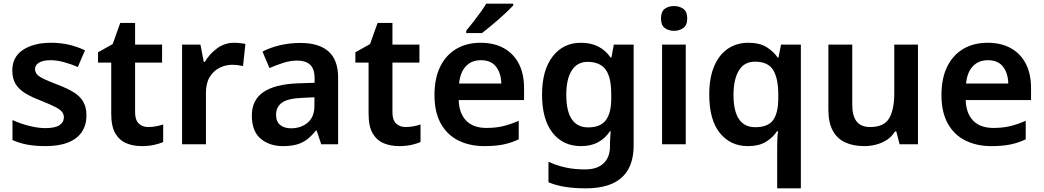

<svg xmlns="http://www.w3.org/2000/svg" viewBox="-20 -786 5685 1046"><path d="M451 -157Q451 -105 426 -67.5Q401 -30 351.5 -10Q302 10 229 10Q172 10 129 2Q86 -6 48 -23V-132Q89 -113 138 -100.5Q187 -88 227 -88Q280 -88 304 -104Q328 -120 328 -147Q328 -164 317.5 -177Q307 -190 279.5 -204Q252 -218 202 -238Q152 -257 117.5 -278Q83 -299 65 -328.5Q47 -358 47 -402Q47 -476 105.5 -514.5Q164 -553 259 -553Q311 -553 355.5 -542.5Q400 -532 443 -512L404 -421Q367 -437 328 -447.5Q289 -458 256 -458Q215 -458 193 -445Q171 -432 171 -410Q171 -393 182 -380.5Q193 -368 221 -355Q249 -342 298 -323Q348 -304 382 -283Q416 -262 433.5 -232Q451 -202 451 -157Z M787 -94Q810 -94 831 -98Q852 -102 869 -108V-12Q848 -3 818.5 3.5Q789 10 753 10Q706 10 668.5 -5.5Q631 -21 608.5 -59Q586 -97 586 -166V-445H514V-501L594 -546L635 -661H716V-543H863V-445H716V-173Q716 -133 735.5 -113.5Q755 -94 787 -94Z M1256 -553Q1271 -553 1288.5 -551Q1306 -549 1317 -547L1304 -426Q1292 -429 1277 -431Q1262 -433 1243 -433Q1209 -433 1176 -416.5Q1143 -400 1122.5 -366.5Q1102 -333 1102 -280V0H972V-543H1072L1090 -449H1096Q1121 -492 1162.5 -522.5Q1204 -553 1256 -553Z M1617 -552Q1718 -552 1770 -505.5Q1822 -459 1822 -364V0H1730L1705 -75H1701Q1678 -46 1653.5 -27Q1629 -8 1597.5 1Q1566 10 1521 10Q1448 10 1400 -30.5Q1352 -71 1352 -157Q1352 -241 1414.5 -284Q1477 -327 1602 -332L1694 -335V-357Q1694 -412 1669 -434Q1644 -456 1600 -456Q1562 -456 1523 -443.5Q1484 -431 1448 -415L1410 -505Q1450 -526 1503 -539Q1556 -552 1617 -552ZM1628 -253Q1548 -250 1516 -226.5Q1484 -203 1484 -161Q1484 -123 1506.5 -105Q1529 -87 1565 -87Q1620 -87 1656.5 -118Q1693 -149 1693 -210V-256Z M2189 -94Q2212 -94 2233 -98Q2254 -102 2271 -108V-12Q2250 -3 2220.5 3.5Q2191 10 2155 10Q2108 10 2070.5 -5.5Q2033 -21 2010.5 -59Q1988 -97 1988 -166V-445H1916V-501L1996 -546L2037 -661H2118V-543H2265V-445H2118V-173Q2118 -133 2137.5 -113.5Q2157 -94 2189 -94Z M2598 -553Q2672 -553 2725 -523.5Q2778 -494 2806.5 -439Q2835 -384 2835 -306V-241H2479Q2481 -169 2519.5 -129Q2558 -89 2630 -89Q2681 -89 2722 -99Q2763 -109 2806 -128V-27Q2766 -8 2723 1Q2680 10 2618 10Q2539 10 2477.5 -20.5Q2416 -51 2381.5 -113Q2347 -175 2347 -268Q2347 -360 2378.5 -423.5Q2410 -487 2466.5 -520Q2523 -553 2598 -553ZM2600 -458Q2549 -458 2518 -425Q2487 -392 2481 -331H2711Q2710 -386 2683 -422Q2656 -458 2600 -458ZM2776 -756Q2763 -742 2742 -722Q2721 -702 2696.5 -680.5Q2672 -659 2648 -639.5Q2624 -620 2606 -606H2520V-619Q2536 -638 2556 -663.5Q2576 -689 2596 -716.5Q2616 -744 2629 -766H2776Z M3145 -553Q3200 -553 3240 -532Q3280 -511 3306 -473H3311L3324 -543H3432V6Q3432 83 3403.5 135Q3375 187 3317 213.5Q3259 240 3170 240Q3108 240 3058.5 232Q3009 224 2968 207V95Q3010 115 3059 126Q3108 137 3168 137Q3233 137 3268 104Q3303 71 3303 13V-3Q3303 -16 3304.5 -36.5Q3306 -57 3307 -71H3303Q3278 -33 3239 -11.5Q3200 10 3145 10Q3047 10 2990 -63Q2933 -136 2933 -271Q2933 -403 2990.5 -478Q3048 -553 3145 -553ZM3181 -449Q3125 -449 3095 -402.5Q3065 -356 3065 -269Q3065 -181 3095 -136.5Q3125 -92 3184 -92Q3217 -92 3241 -101.5Q3265 -111 3280 -130.5Q3295 -150 3302.5 -179.5Q3310 -209 3310 -250V-272Q3310 -333 3297 -372Q3284 -411 3255.5 -430Q3227 -449 3181 -449Z M3716 -543V0H3587V-543ZM3652 -753Q3681 -753 3702.5 -738Q3724 -723 3724 -685Q3724 -649 3702.5 -633.5Q3681 -618 3652 -618Q3622 -618 3601.5 -633.5Q3581 -649 3581 -685Q3581 -723 3601.5 -738Q3622 -753 3652 -753Z M4214 11Q4214 -8 4215 -30.5Q4216 -53 4219 -71H4213Q4192 -38 4153.5 -14Q4115 10 4054 10Q3960 10 3902 -61Q3844 -132 3844 -271Q3844 -363 3871 -426Q3898 -489 3946 -521Q3994 -553 4057 -553Q4118 -553 4156 -529.5Q4194 -506 4217 -472H4221L4235 -543H4343V240H4214ZM4095 -93Q4164 -93 4192 -132Q4220 -171 4220 -251V-271Q4220 -358 4192.5 -404Q4165 -450 4093 -450Q4034 -450 4005 -401.5Q3976 -353 3976 -268Q3976 -182 4005.5 -137.5Q4035 -93 4095 -93Z M4981 -543V0H4881L4863 -70H4856Q4839 -42 4812.5 -24.5Q4786 -7 4754 1.5Q4722 10 4688 10Q4628 10 4584 -10.5Q4540 -31 4516.5 -75Q4493 -119 4493 -188V-543H4623V-215Q4623 -155 4646.5 -124.5Q4670 -94 4721 -94Q4796 -94 4824 -141.5Q4852 -189 4852 -279V-543Z M5360 -553Q5434 -553 5487 -523.5Q5540 -494 5568.5 -439Q5597 -384 5597 -306V-241H5241Q5243 -169 5281.5 -129Q5320 -89 5392 -89Q5443 -89 5484 -99Q5525 -109 5568 -128V-27Q5528 -8 5485 1Q5442 10 5380 10Q5301 10 5239.5 -20.5Q5178 -51 5143.5 -113Q5109 -175 5109 -268Q5109 -360 5140.5 -423.5Q5172 -487 5228.5 -520Q5285 -553 5360 -553ZM5362 -458Q5311 -458 5280 -425Q5249 -392 5243 -331H5473Q5472 -386 5445 -422Q5418 -458 5362 -458Z"/></svg>

Font: Noto Sans Syriac Eastern SemiBold
Style: Regular
Weight: 600
Designer: Patrick Giasson and the Monotype Design Team
Foundry: Monotype Imaging Inc.
Version: Version 3.001